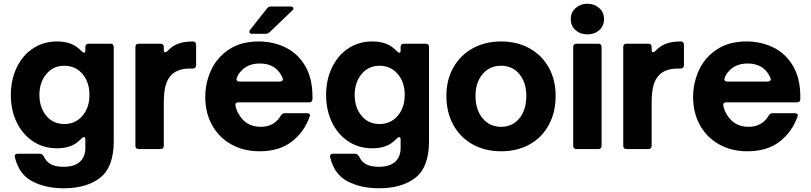

<svg xmlns="http://www.w3.org/2000/svg" viewBox="-20 -798 4340 1028"><path d="M60 45Q59 43 59 39Q59 25 76 25H192Q206 25 214 39Q228 69 253.5 82Q279 95 320 95Q380 95 408.5 67.5Q437 40 437 -5V-50Q437 -64 429 -64Q424 -64 417 -57Q390 -28 358.5 -16Q327 -4 285 -4Q213 -4 157 -41Q101 -78 69.5 -143Q38 -208 38 -289Q38 -371 69.5 -436.5Q101 -502 157 -539Q213 -576 285 -576Q327 -576 358.5 -564Q390 -552 417 -524Q424 -516 430 -516Q437 -516 437 -527V-546Q437 -564 455 -564H571Q589 -564 589 -546V-42Q589 96 517 153Q445 210 321 210Q224 210 153 173Q82 136 60 45ZM459 -290Q459 -358 421.5 -402Q384 -446 324 -446Q265 -446 228 -401.5Q191 -357 191 -290Q191 -223 227.5 -178.5Q264 -134 324 -134Q384 -134 421.5 -178Q459 -222 459 -290Z M723 0Q705 0 705 -18V-546Q705 -564 723 -564H839Q857 -564 857 -546V-532Q857 -518 865 -518Q870 -518 877 -525Q903 -553 935.5 -564.5Q968 -576 1012 -576Q1030 -576 1030 -558V-449Q1030 -431 1012 -431H998Q934 -431 900 -399Q877 -377 867 -341.5Q857 -306 857 -249V-18Q857 0 839 0Z M1079 -278Q1079 -354 1110.5 -422.5Q1142 -491 1206.5 -533.5Q1271 -576 1365 -576Q1442 -576 1507.5 -544.5Q1573 -513 1613 -446.5Q1653 -380 1653 -280V-268Q1653 -250 1635 -250H1256Q1247 -250 1243 -245Q1239 -240 1241 -231Q1247 -203 1262 -181Q1300 -119 1377 -119Q1414 -119 1441.5 -135.5Q1469 -152 1484 -180Q1489 -186 1493.5 -189Q1498 -192 1505 -192H1622Q1632 -192 1636.5 -188Q1641 -184 1639 -177Q1610 -92 1542.5 -40Q1475 12 1370 12Q1284 12 1217.5 -25.5Q1151 -63 1115 -129Q1079 -195 1079 -278ZM1478 -361Q1487 -361 1492 -366.5Q1497 -372 1493 -381Q1486 -398 1475 -412Q1439 -458 1371 -458Q1303 -458 1266 -412Q1253 -398 1248 -380Q1246 -376 1246 -373Q1246 -368 1251 -364.5Q1256 -361 1263 -361ZM1330 -617Q1315 -617 1315 -628Q1315 -633 1319 -638L1409 -752Q1416 -763 1430 -763H1535Q1551 -763 1551 -753Q1551 -747 1544 -741L1424 -626Q1415 -617 1402 -617Z M1748 45Q1747 43 1747 39Q1747 25 1764 25H1880Q1894 25 1902 39Q1916 69 1941.5 82Q1967 95 2008 95Q2068 95 2096.5 67.5Q2125 40 2125 -5V-50Q2125 -64 2117 -64Q2112 -64 2105 -57Q2078 -28 2046.5 -16Q2015 -4 1973 -4Q1901 -4 1845 -41Q1789 -78 1757.5 -143Q1726 -208 1726 -289Q1726 -371 1757.5 -436.5Q1789 -502 1845 -539Q1901 -576 1973 -576Q2015 -576 2046.5 -564Q2078 -552 2105 -524Q2112 -516 2118 -516Q2125 -516 2125 -527V-546Q2125 -564 2143 -564H2259Q2277 -564 2277 -546V-42Q2277 96 2205 153Q2133 210 2009 210Q1912 210 1841 173Q1770 136 1748 45ZM2147 -290Q2147 -358 2109.5 -402Q2072 -446 2012 -446Q1953 -446 1916 -401.5Q1879 -357 1879 -290Q1879 -223 1915.5 -178.5Q1952 -134 2012 -134Q2072 -134 2109.5 -178Q2147 -222 2147 -290Z M2370 -285Q2370 -370 2407 -436Q2444 -502 2510.5 -539Q2577 -576 2663 -576Q2749 -576 2815.5 -539Q2882 -502 2918.5 -436Q2955 -370 2955 -285Q2955 -197 2918.5 -129.5Q2882 -62 2816 -25Q2750 12 2663 12Q2577 12 2510.5 -25Q2444 -62 2407 -129.5Q2370 -197 2370 -285ZM2798 -285Q2798 -356 2761 -401Q2724 -446 2663 -446Q2602 -446 2564 -401.5Q2526 -357 2526 -285Q2526 -210 2564 -164.5Q2602 -119 2663 -119Q2724 -119 2761 -164.5Q2798 -210 2798 -285Z M3067 0Q3049 0 3049 -18V-546Q3049 -564 3067 -564H3183Q3201 -564 3201 -546V-18Q3201 0 3183 0ZM3036 -696Q3036 -732 3062 -755Q3088 -778 3125 -778Q3162 -778 3188 -755Q3214 -732 3214 -696Q3214 -659 3188.5 -636.5Q3163 -614 3125 -614Q3087 -614 3061.5 -636.5Q3036 -659 3036 -696Z M3335 0Q3317 0 3317 -18V-546Q3317 -564 3335 -564H3451Q3469 -564 3469 -546V-532Q3469 -518 3477 -518Q3482 -518 3489 -525Q3515 -553 3547.5 -564.5Q3580 -576 3624 -576Q3642 -576 3642 -558V-449Q3642 -431 3624 -431H3610Q3546 -431 3512 -399Q3489 -377 3479 -341.5Q3469 -306 3469 -249V-18Q3469 0 3451 0Z M3691 -278Q3691 -354 3722.5 -422.5Q3754 -491 3818.5 -533.5Q3883 -576 3977 -576Q4054 -576 4119.5 -544.5Q4185 -513 4225 -446.5Q4265 -380 4265 -280V-268Q4265 -250 4247 -250H3868Q3859 -250 3855 -245Q3851 -240 3853 -231Q3859 -203 3874 -181Q3912 -119 3989 -119Q4026 -119 4053.5 -135.5Q4081 -152 4096 -180Q4101 -186 4105.5 -189Q4110 -192 4117 -192H4234Q4244 -192 4248.5 -188Q4253 -184 4251 -177Q4222 -92 4154.5 -40Q4087 12 3982 12Q3896 12 3829.5 -25.5Q3763 -63 3727 -129Q3691 -195 3691 -278ZM4090 -361Q4099 -361 4104 -366.5Q4109 -372 4105 -381Q4098 -398 4087 -412Q4051 -458 3983 -458Q3915 -458 3878 -412Q3865 -398 3860 -380Q3858 -376 3858 -373Q3858 -368 3863 -364.5Q3868 -361 3875 -361Z"/></svg>

Font: Open Sauce Two ExtraBold
Style: Regular
Weight: 800
Designer: Alfredo Marco Pradil
Foundry: Creative Sauce Fz LLC
Version: Version 1.477